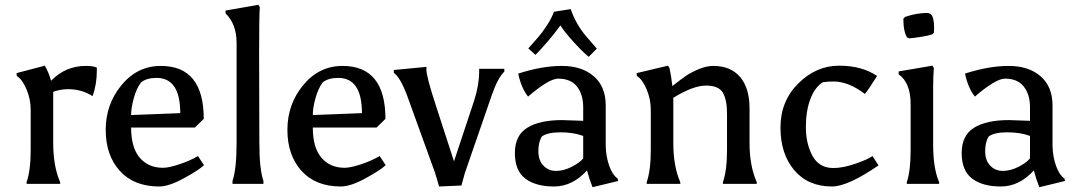

<svg xmlns="http://www.w3.org/2000/svg" viewBox="-20 -767 4491 801"><path d="M338 -492Q369 -492 384 -485Q384 -479 384 -473Q384 -414 366 -366Q321 -395 264 -395Q233 -395 202 -384V-170Q202 -73 231 -7V0H91V-7Q108 -57 108 -140V-310Q108 -353 90.5 -394.5Q73 -436 50 -450L49 -462L167 -493Q183 -466 193 -430Q253 -492 338 -492Z M644 11Q539 11 480 -54Q421 -119 421 -225.5Q421 -332 487 -412Q553 -492 651 -492Q830 -492 830 -271L793 -235H527Q527 -151 563 -109Q599 -67 660 -67Q684 -67 728 -81.5Q772 -96 806 -116L831 -78Q812 -59 748.5 -24Q685 11 644 11ZM633 -442Q591 -442 568 -423Q549 -397 538 -357Q527 -317 527 -287L732 -295Q732 -442 633 -442Z M1079 0H950V-12Q967 -62 967 -170V-587Q967 -667 921 -711V-723L1058 -747L1064 -737Q1061 -708 1061 -545L1062 -170Q1062 -62 1079 -12Z M1402 11Q1297 11 1238 -54Q1179 -119 1179 -225.5Q1179 -332 1245 -412Q1311 -492 1409 -492Q1588 -492 1588 -271L1551 -235H1285Q1285 -151 1321 -109Q1357 -67 1418 -67Q1442 -67 1486 -81.5Q1530 -96 1564 -116L1589 -78Q1570 -59 1506.5 -24Q1443 11 1402 11ZM1391 -442Q1349 -442 1326 -423Q1307 -397 1296 -357Q1285 -317 1285 -287L1490 -295Q1490 -442 1391 -442Z M1759 -476Q1759 -447 1799 -325L1874 -94L1958 -347Q1979 -413 1979 -468V-480H2084V-468Q2057 -443 2032 -371L1919 -44L1905 7L1812 11L1795 -46L1676 -375Q1648 -446 1623 -463V-475L1759 -488Z M2291 -718 2361 -729Q2382 -667 2425 -616Q2440 -598 2470 -564L2436 -530Q2411 -550 2372.5 -592.5Q2334 -635 2318 -661Q2273 -599 2214 -538L2184 -565Q2215 -600 2228 -615Q2241 -630 2261 -660Q2281 -690 2291 -718ZM2413 -200Q2372 -215 2318.5 -215Q2265 -215 2241 -198Q2226 -175 2226 -136.5Q2226 -98 2247 -76Q2268 -54 2299.5 -54Q2331 -54 2364 -70.5Q2397 -87 2413 -106ZM2429 -56Q2368 11 2291.5 11Q2215 11 2171.5 -22Q2128 -55 2128 -128.5Q2128 -202 2179.5 -234Q2231 -266 2325 -266L2413 -263V-320Q2413 -373 2387 -406Q2361 -439 2308 -439Q2269 -438 2183 -364Q2154 -401 2142 -460Q2241 -492 2324 -492Q2407 -492 2457 -449Q2507 -406 2507 -327V-159Q2508 -114 2521.5 -75.5Q2535 -37 2557 -22L2559 -12L2452 14Q2439 -18 2429 -56Z M2956 -492Q3028 -492 3067.5 -446Q3107 -400 3107 -314V-170Q3107 -75 3137 -7V0H2996V-7Q3013 -57 3013 -140V-293Q3013 -351 2995.5 -380.5Q2978 -410 2925 -410Q2872 -410 2789 -359V-170Q2789 -73 2818 -7V0H2678V-7Q2695 -57 2695 -140V-310Q2695 -353 2677.5 -394.5Q2660 -436 2637 -450L2636 -462L2767 -493L2773 -483Q2781 -446 2785 -408Q2822 -437 2842.5 -451Q2863 -465 2895 -478.5Q2927 -492 2956 -492Z M3457 -66Q3497 -66 3550 -84.5Q3603 -103 3620 -116L3645 -77Q3517 11 3451 11Q3351 11 3293.5 -57Q3236 -125 3236 -235Q3236 -345 3310.5 -419Q3385 -493 3480.5 -493Q3576 -493 3639 -450Q3600 -388 3588 -375Q3520 -427 3458 -427Q3435 -427 3413 -424Q3380 -404 3361 -354.5Q3342 -305 3342 -236.5Q3342 -168 3369.5 -117Q3397 -66 3457 -66Z M3779 -139V-333Q3779 -422 3729 -457V-469L3870 -493L3876 -483Q3873 -454 3873 -400V-164Q3873 -64 3898 -7V0H3763V-7Q3779 -54 3779 -139ZM3863 -708Q3877 -696 3877 -650Q3877 -639 3876 -630L3868 -623Q3828 -612 3773 -607L3764 -611Q3749 -637 3749 -680Q3749 -685 3749 -690L3757 -697Q3805 -713 3849 -713Q3854 -713 3863 -708Z M4277 -200Q4236 -215 4182.5 -215Q4129 -215 4105 -198Q4090 -175 4090 -136.5Q4090 -98 4111 -76Q4132 -54 4163.5 -54Q4195 -54 4228 -70.5Q4261 -87 4277 -106ZM4293 -56Q4232 11 4155.5 11Q4079 11 4035.5 -22Q3992 -55 3992 -128.5Q3992 -202 4043.5 -234Q4095 -266 4189 -266L4277 -263V-320Q4277 -373 4251 -406Q4225 -439 4172 -439Q4133 -438 4047 -364Q4018 -401 4006 -460Q4105 -492 4188 -492Q4271 -492 4321 -449Q4371 -406 4371 -327V-159Q4372 -114 4385.5 -75.5Q4399 -37 4421 -22L4423 -12L4316 14Q4303 -18 4293 -56Z"/></svg>

Font: Asul
Style: Regular
Weight: 400
Version: Version 1.001